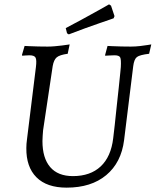

<svg xmlns="http://www.w3.org/2000/svg" viewBox="-20 -850 715 882"><path d="M178 -252Q177 -239 176 -226Q175 -213 175 -202Q175 -124 210.5 -82.5Q246 -41 315 -41Q395 -41 442.5 -85.5Q490 -130 500 -215Q503 -236 507 -275Q511 -314 516 -360Q521 -406 525.5 -447.5Q530 -489 532.5 -515.5Q535 -542 535 -542Q537 -577 532 -586.5Q527 -596 506 -596Q497 -596 480 -595Q463 -594 463 -594V-598L474 -639Q474 -639 493.5 -638Q513 -637 538 -636.5Q563 -636 581 -636Q602 -636 623.5 -638.5Q645 -641 660 -643.5Q675 -646 675 -646L665 -603Q622 -598 609 -588Q596 -578 592 -546L550 -206Q537 -103 468 -45.5Q399 12 286 12Q195 12 147.5 -35.5Q100 -83 101 -170Q101 -189 104 -210L145 -542Q149 -574 143.5 -585Q138 -596 115 -596Q106 -596 94 -595Q82 -594 82 -594L81 -598L93 -639Q93 -639 112 -638Q131 -637 156 -636.5Q181 -636 199 -636Q214 -636 231.5 -637.5Q249 -639 264.5 -641Q280 -643 290 -644.5Q300 -646 300 -646L291 -603Q254 -598 240.5 -586.5Q227 -575 222 -546ZM502 -766Q502 -766 485 -760Q468 -754 438.5 -744Q409 -734 372 -720.5Q335 -707 296 -692L288 -697L282 -721Q317 -739 352.5 -758.5Q388 -778 417 -794Q446 -810 463.5 -820Q481 -830 481 -830L490 -824L506 -776Z"/></svg>

Font: Alegreya
Style: Italic
Weight: 400
Italic angle: -7°
Designer: Juan Pablo del Peral
Foundry: Huerta Tipografica
Version: Version 2.009